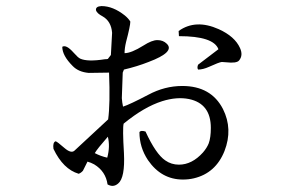

<svg xmlns="http://www.w3.org/2000/svg" viewBox="-20 -615 960 632"><path d="M632 -386Q628 -392 632 -402L699 -453Q683 -496 569 -496L568 -513Q624 -553 700 -519Q753 -495 770 -457Q781 -433 767 -416Q759 -406 724 -410Q714 -411 710 -411Q701 -410 668 -395Q648 -386 632 -386ZM387 -208Q383 -193 388 -111Q392 -30 369 -11Q353 3 334 -8Q328 -51 290 -74Q279 -80 268 -83L253 -53Q247 -46 239 -43Q188 -58 156 -125Q153 -146 163 -150Q168 -149 192 -128Q214 -109 225 -119L336 -222Q343 -273 339 -376L272 -375Q238 -378 219 -398Q185 -432 185 -461Q198 -469 222 -442Q237 -425 244 -422Q268 -411 325 -420Q331 -420 335 -421L345 -434L349 -507Q346 -545 318 -561Q299 -571 296 -581Q294 -594 314 -595Q352 -595 391 -564Q403 -554 409 -544Q409 -530 395 -477Q390 -456 390 -440Q412 -440 452 -465Q480 -483 498 -483Q517 -483 529 -471Q557 -444 469 -411Q431 -396 388 -386L384 -376L381 -292Q382 -277 385 -264Q407 -271 468 -303Q522 -332 580 -332Q675 -332 714 -256Q747 -190 719 -118Q690 -45 618 -28Q601 -24 582 -24Q511 -24 467 -88Q439 -130 439 -180Q443 -187 459 -182Q493 -108 524 -87Q544 -73 569 -73Q612 -73 648 -113Q661 -128 667 -143Q674 -162 674 -194Q674 -274 602 -289Q562 -297 514 -282Q454 -263 387 -208ZM335 -165Q300 -125 292 -111Q311 -101 333 -96Q343 -133 335 -165Z"/></svg>

Font: cwTeXKai
Style: Medium
Weight: 500
Version: Version 1.17